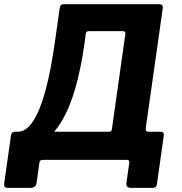

<svg xmlns="http://www.w3.org/2000/svg" viewBox="-33 -762 865 915"><path d="M6.3 133.4Q-6.3 133.4 -10.2 128.5Q-14.1 123.5 -13.1 112.8L19.1 -114.8Q21.5 -134.1 37.7 -134.1H485.5Q498.9 -134.1 500.3 -146.5L564.5 -600.9Q565.9 -613.6 552.5 -613.6H390.4Q377.2 -613.6 375.8 -601.2L251.4 -722.7Q253.9 -742 270 -742H723Q735.8 -742 739.9 -737.1Q744.1 -732.3 742.4 -721.3L661.7 -152.2Q659.6 -134.1 674.6 -134.1H733.8Q749.9 -134.1 747.5 -114.8L715.2 112.8Q714.2 123.5 709 128.5Q703.8 133.4 691 133.4H592.7Q566.3 133.4 569.4 110.2L583.2 12.7Q584.9 0 571.5 0H170Q156.6 0 154.9 12.7L141.2 110.2Q138 133.4 111.6 133.4ZM44.4 -61.9 51.3 -134.1Q91.9 -134.1 124.9 -184.6Q157.9 -235.1 183.8 -330.7Q209.7 -426.4 228.7 -562.6L251.4 -722.7H392.2L369.5 -554Q353.3 -438 326.7 -343.9Q300.1 -249.8 260.6 -183.7Q221.1 -117.6 167.3 -85.5Q113.5 -53.3 44.4 -61.9Z"/></svg>

Font: Libre Franklin Thin
Style: Italic
Weight: 100
Italic angle: -8°
Designer: Pablo Impallari, Rodrigo Fuenzalida, Nhung Nguyen
Foundry: Impallari Type
Version: Version 3.000